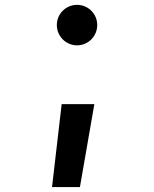

<svg xmlns="http://www.w3.org/2000/svg" viewBox="-20 -547 626 780"><path d="M191.4 212.9H304.7L363.3 -124H230.5ZM293 -362.8C338.4 -362.8 375 -399.9 375 -445.3C375 -490.7 338.4 -527.3 293 -527.3C247.6 -527.3 210.9 -490.7 210.9 -445.3C210.9 -399.9 247.6 -362.8 293 -362.8Z"/></svg>

Font: Cascadia Code PL SemiBold
Style: Regular
Weight: 600
Monospace: yes
Designer: Aaron Bell
Foundry: Saja Typeworks
Version: Version 2404.023